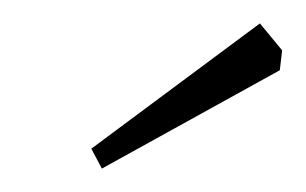

<svg xmlns="http://www.w3.org/2000/svg" viewBox="-20 -676 261 164"><path d="M58 -549 202 -656 221 -633 219 -616 67 -532Z"/></svg>

Font: Grenze ExtraLight
Style: Italic
Weight: 275
Italic angle: -10°
Designer: Renata Polastri
Foundry: Omnibus-Type
Version: Version 1.002; ttfautohint (v1.8)